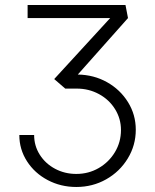

<svg xmlns="http://www.w3.org/2000/svg" viewBox="-20 -740 619 765"><path d="M57 -202H116Q116 -159 138.5 -123.5Q161 -88 199.5 -67.5Q238 -47 284 -47Q333 -47 373.5 -70.5Q414 -94 438 -134Q462 -174 462 -222Q462 -267 438.5 -305Q415 -343 374.5 -365Q334 -387 286 -387H240L196 -425L419 -668H90V-720H480L490 -668L290 -443Q354 -442 406.5 -412.5Q459 -383 490 -333Q521 -283 521 -223Q521 -161 489 -108.5Q457 -56 403 -25.5Q349 5 284 5Q222 5 170 -22.5Q118 -50 87.5 -97.5Q57 -145 57 -202Z"/></svg>

Font: SUITE Light
Style: Regular
Weight: 300
Designer: Sun
Foundry: Sun
Version: Version 2.040